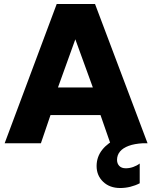

<svg xmlns="http://www.w3.org/2000/svg" viewBox="-20 -720 765 965"><path d="M3.4 0 265.1 -700H457.6L721.6 0H534.4L485.1 -141.8H233.9L185.6 0ZM271.4 -280.5H446.6L358.6 -522.5ZM584.2 225Q531 225 498.2 193.4Q465.4 161.9 465.5 114Q465.8 68.1 493.9 32.7Q522 -2.8 571.7 -24.9Q621.4 -47.1 685.9 -52L698 0Q655.5 2.4 626.7 13.1Q597.9 23.8 583.2 41.4Q568.5 59.1 568.2 83Q568.1 101.9 579.4 113.8Q590.8 125.8 612.2 125.8Q631.2 125.8 649.6 119.2Q667.9 112.8 682.2 101.9V201.2Q660.1 212.6 634.9 218.8Q609.6 225 584.2 225Z"/></svg>

Font: Geologica-Sharp
Style: Regular
Weight: 100
Designer: Sindre Bremnes, Frode Helland
Foundry: Monokrom Skriftforlag AS
Version: Version 1.010;gftools[0.9.28]